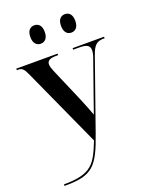

<svg xmlns="http://www.w3.org/2000/svg" viewBox="-177 -842 929 1176"><g transform="rotate(-20 287.0 -254.0)"><path d="M396 -628C420 -628 442 -645 442 -688C442 -732 420 -748 396 -748C370 -748 349 -732 349 -688C349 -645 370 -628 396 -628ZM196 -628C221 -628 243 -645 243 -688C243 -732 221 -748 196 -748C171 -748 149 -732 149 -688C149 -645 171 -628 196 -628ZM34 230V240H39C216 240 256 196 323 4L482 -448C503 -509 523 -526 569 -526H574V-536H369V-526H411C457 -526 477 -514 477 -484C477 -472 474 -455 467 -436L386 -206C378 -181 365 -147 352 -109C340 -141 327 -177 305 -228L211 -447C203 -466 199 -480 199 -492C199 -517 220 -526 258 -526H271V-536H2V-526H13C35 -526 48 -514 65 -475L299 40C246 173 218 230 34 230Z"/></g></svg>

Font: Noto Serif Display SemiBold
Style: Regular
Weight: 600
Designer: Monotype Design Team
Foundry: Monotype Imaging Inc.
Version: Version 2.009